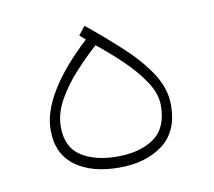

<svg xmlns="http://www.w3.org/2000/svg" viewBox="-52 -428 541 485"><g transform="rotate(-10 218.5 -186.0)"><path d="M190.4 -335.4 175.8 -348.1 192.9 -370.1Q237.3 -334 278.8 -296.1Q320.3 -258.3 346.9 -218.3Q373.5 -178.2 373.5 -134.8Q373.5 -67.9 330.1 -34.9Q286.6 -2 218.3 -2Q147 -2 105 -33.2Q63 -64.5 63 -125Q63 -216.8 190.4 -335.4ZM348.1 -138.7Q348.1 -168.9 327.1 -200.4Q306.2 -231.9 274.7 -262Q243.2 -292 211.9 -316.9Q184.6 -292.5 156.2 -261.7Q127.9 -231 108.9 -197Q89.8 -163.1 89.8 -128.4Q89.8 -76.2 125.7 -53.2Q161.6 -30.3 217.8 -30.3Q275.9 -30.3 312 -55.4Q348.1 -80.6 348.1 -138.7Z"/></g></svg>

Font: Vazirmatn RD FD Thin
Style: Regular
Weight: 100
Designer: Saber Rastikerdar
Foundry: Saber Rastikerdar
Version: Version 33.003